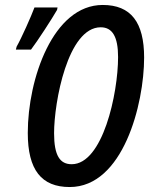

<svg xmlns="http://www.w3.org/2000/svg" viewBox="-20 -744 612 774"><path d="M261 10C476 10 561 -324 561 -512C561 -654 508 -724 394 -724C194 -724 92 -426 92 -208C92 -59 147 10 261 10ZM44 -544H105C131 -578 190 -669 210 -704L212 -714H119C106 -679 67 -591 47 -556ZM269 -82C222 -82 198 -116 198 -207C198 -332 253 -634 386 -634C433 -634 456 -596 456 -514C456 -366 394 -82 269 -82Z"/></svg>

Font: Noto Sans UI Condensed Medium
Style: Italic
Weight: 500
Width: 3
Italic angle: -12°
Designer: Monotype Design Team
Foundry: Monotype Imaging Inc.
Version: Version 1.901